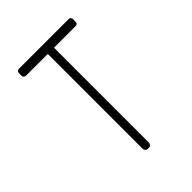

<svg xmlns="http://www.w3.org/2000/svg" viewBox="-133 -465 525 525"><g transform="rotate(-45 129.5 -202.0)"><path d="M226 -377H142V-10Q142 -7 139.5 -3.5Q137 0 133 0H127Q123 0 120.5 -3.5Q118 -7 118 -10V-377H34Q31 -377 28 -379Q25 -381 25 -386V-394Q25 -404 34 -404H226Q234 -404 234 -394V-386Q234 -377 226 -377Z"/></g></svg>

Font: Chathura Light
Style: Regular
Weight: 300
Designer: Appaji Ambarisha Darbha
Foundry: Aditya Fonts
Version: Version 1.001 2016